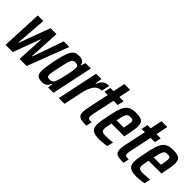

<svg xmlns="http://www.w3.org/2000/svg" viewBox="92 -1447 2244 2244"><g transform="rotate(45 1214.0 -325.0)"><path d="M44 0 67 -510H159L130 -128H136L278 -510H376L355 -128H362L496 -510H588L393 0H276L294 -333H287L163 0Z M653 8Q620 8 598.5 0Q577 -8 566.5 -28.5Q556 -49 556 -85Q556 -115 562 -157Q568 -199 579 -255Q595 -332 609.5 -382.5Q624 -433 641.5 -463Q659 -493 683 -505.5Q707 -518 741 -518Q770 -518 789.5 -511Q809 -504 819.5 -490.5Q830 -477 831 -455H837L855 -510H944L836 0H747L756 -61H749Q738 -33 722 -18Q706 -3 688 2.5Q670 8 653 8ZM696 -77Q713 -77 725 -82Q737 -87 746.5 -98.5Q756 -110 763 -131Q768 -144 775 -169.5Q782 -195 789 -225.5Q796 -256 802.5 -287Q809 -318 813 -344Q817 -370 817 -385Q817 -412 806 -422.5Q795 -433 771 -433Q752 -433 739 -428Q726 -423 716.5 -405.5Q707 -388 697.5 -352.5Q688 -317 675 -255Q664 -200 657.5 -167Q651 -134 651 -116Q651 -99 656 -91Q661 -83 671 -80Q681 -77 696 -77Z M924 0 1031 -510H1119L1106 -426H1113Q1128 -463 1146.5 -483Q1165 -503 1188 -510.5Q1211 -518 1240 -518L1218 -417Q1189 -417 1165 -405.5Q1141 -394 1123 -371Q1105 -348 1091 -313Q1077 -278 1067 -232L1018 0Z M1379 0Q1339 0 1311.5 -3.5Q1284 -7 1267.5 -16Q1251 -25 1243.5 -41Q1236 -57 1236 -82Q1236 -94 1237.5 -109Q1239 -124 1242.5 -143Q1246 -162 1251 -186L1303 -430H1249L1266 -510H1319L1350 -658H1446L1415 -510H1485L1468 -430H1398L1341 -165Q1339 -153 1337 -141Q1335 -129 1334 -120Q1333 -111 1333 -105Q1333 -93 1338 -85Q1343 -77 1356.5 -74Q1370 -71 1395 -71Z M1596 8Q1545 8 1514 -3.5Q1483 -15 1470 -39Q1457 -63 1457 -100Q1457 -129 1463.5 -167.5Q1470 -206 1480 -254Q1494 -325 1508 -375Q1522 -425 1543.5 -456.5Q1565 -488 1599 -503Q1633 -518 1687 -518Q1734 -518 1761.5 -508.5Q1789 -499 1801 -478Q1813 -457 1813 -423Q1813 -404 1809.5 -378Q1806 -352 1800.5 -321.5Q1795 -291 1787 -255L1781 -225H1569Q1562 -189 1557.5 -164Q1553 -139 1553 -121Q1553 -102 1560.5 -91.5Q1568 -81 1584.5 -77.5Q1601 -74 1627 -74Q1640 -74 1660 -75Q1680 -76 1701 -78Q1722 -80 1739 -82L1722 -5Q1708 -2 1687 1Q1666 4 1642.5 6Q1619 8 1596 8ZM1584 -294H1705L1708 -311Q1714 -337 1717.5 -361Q1721 -385 1721 -399Q1721 -415 1716 -423Q1711 -431 1701.5 -433.5Q1692 -436 1676 -436Q1656 -436 1642.5 -431.5Q1629 -427 1620 -413Q1611 -399 1602.5 -370.5Q1594 -342 1584 -294Z M1993 0Q1953 0 1925.5 -3.5Q1898 -7 1881.5 -16Q1865 -25 1857.5 -41Q1850 -57 1850 -82Q1850 -94 1851.5 -109Q1853 -124 1856.5 -143Q1860 -162 1865 -186L1917 -430H1863L1880 -510H1933L1964 -658H2060L2029 -510H2099L2082 -430H2012L1955 -165Q1953 -153 1951 -141Q1949 -129 1948 -120Q1947 -111 1947 -105Q1947 -93 1952 -85Q1957 -77 1970.5 -74Q1984 -71 2009 -71Z M2210 8Q2159 8 2128 -3.5Q2097 -15 2084 -39Q2071 -63 2071 -100Q2071 -129 2077.5 -167.5Q2084 -206 2094 -254Q2108 -325 2122 -375Q2136 -425 2157.5 -456.5Q2179 -488 2213 -503Q2247 -518 2301 -518Q2348 -518 2375.5 -508.5Q2403 -499 2415 -478Q2427 -457 2427 -423Q2427 -404 2423.5 -378Q2420 -352 2414.5 -321.5Q2409 -291 2401 -255L2395 -225H2183Q2176 -189 2171.5 -164Q2167 -139 2167 -121Q2167 -102 2174.5 -91.5Q2182 -81 2198.5 -77.5Q2215 -74 2241 -74Q2254 -74 2274 -75Q2294 -76 2315 -78Q2336 -80 2353 -82L2336 -5Q2322 -2 2301 1Q2280 4 2256.5 6Q2233 8 2210 8ZM2198 -294H2319L2322 -311Q2328 -337 2331.5 -361Q2335 -385 2335 -399Q2335 -415 2330 -423Q2325 -431 2315.5 -433.5Q2306 -436 2290 -436Q2270 -436 2256.5 -431.5Q2243 -427 2234 -413Q2225 -399 2216.5 -370.5Q2208 -342 2198 -294Z"/></g></svg>

Font: Saira ExtraCondensed SemiBold
Style: Italic
Weight: 600
Width: 2
Italic angle: -12°
Designer: Hector Gatti with collaboration of the Omnibus-Type team
Foundry: Omnibus-Type
Version: Version 1.101